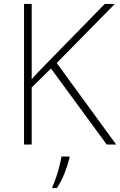

<svg xmlns="http://www.w3.org/2000/svg" viewBox="-20 -827 610 975"><path d="M570 -93H522L239 -479L141 -383V-93H102V-807H141V-425Q156 -442 172.5 -459Q189 -476 206 -494L512 -807H563L268 -507ZM333 -25Q324 11 308 52Q292 93 269 128H246V121Q254 105 263.5 77.5Q273 50 281 19.5Q289 -11 292 -32H333Z"/></svg>

Font: Noto Sans Kannada UI ExtraLight
Style: Regular
Weight: 200
Designer: Jelle Bosma - Monotype Design Team
Foundry: Monotype Imaging Inc.
Version: Version 2.005; ttfautohint (v1.8.4.7-5d5b)